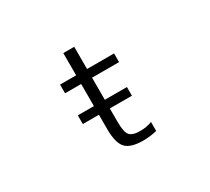

<svg xmlns="http://www.w3.org/2000/svg" viewBox="-135 -920 1271 1161"><g transform="rotate(-30 500.0 -340.0)"><path d="M298.8 -259.8V-320.3H411.1V-474.6H298.8V-535.2H411.1V-690.4H487.3V-535.2H675.8V-474.6H487.3V-320.3H641.6V-259.8H487.3V-167Q487.3 -94.7 506.3 -72.3Q525.4 -49.8 579.1 -49.8Q624 -49.8 662.1 -64.5V-2Q616.2 9.8 566.4 9.8Q478.5 9.8 444.8 -26.9Q411.1 -63.5 411.1 -160.2V-259.8Z"/></g></svg>

Font: GenEi Gothic M SemiLight
Style: Regular
Weight: 350
Designer: o_tamon (Modified); [Source Han Sans]
Ryoko NISHIZUKA  (kana & ideographs); Paul D. Hunt (Latin, Greek & Cyrillic); Wenl
Version: Version 1.1a;Original Version 1.004